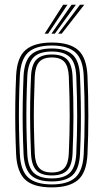

<svg xmlns="http://www.w3.org/2000/svg" viewBox="-20 -788 439 815"><path d="M200 7.4Q121.8 7.4 86.9 -25.4Q52 -58.3 48.4 -133.1Q46.1 -186.2 45.1 -240.2Q44.2 -294.2 44.9 -350.5Q45.7 -406.8 48.4 -466.6Q52.1 -544.7 88.9 -576.1Q125.7 -607.4 200 -607.4Q276.2 -607.4 312 -575.2Q347.8 -543 351.3 -466.2Q354.9 -381.5 355 -296.9Q355.1 -212.3 351.3 -133.1Q347.5 -55 310.7 -23.8Q273.8 7.4 200 7.4ZM200 -5.2Q267.7 -5.2 299.9 -34.6Q332 -63.9 335.4 -134Q339 -207.9 339.3 -291Q339.5 -374.1 335.4 -465.8Q332.3 -536.2 300 -565.5Q267.7 -594.8 200 -594.8Q131.6 -594.8 99.6 -565.3Q67.6 -535.8 64.2 -465.8Q61.5 -404.1 60.6 -348.1Q59.8 -292.2 60.8 -239.5Q61.8 -186.8 64.2 -133.9Q67.3 -64.6 99.3 -34.9Q131.3 -5.2 200 -5.2ZM200 -17.8Q138.3 -17.8 110.7 -45.2Q83 -72.6 80 -134.8Q77.5 -189.3 76.6 -242.1Q75.6 -295 76.5 -349.8Q77.4 -404.6 80 -464.9Q83.1 -529 111.7 -555.6Q140.3 -582.2 200 -582.2Q259.4 -582.2 288.1 -555.8Q316.8 -529.5 319.6 -465.2Q322.1 -408.8 322.9 -354.3Q323.8 -299.8 323.1 -245.4Q322.3 -191 319.6 -134.8Q316.7 -71 288.1 -44.4Q259.4 -17.8 200 -17.8ZM200 -30.7Q252.9 -30.7 277 -55.1Q301 -79.5 303.8 -136Q307.5 -215.3 307.6 -293.5Q307.7 -371.8 303.8 -464Q301.3 -522.6 276.1 -545.9Q250.8 -569.3 200 -569.3Q146.4 -569.3 122.5 -544.6Q98.6 -519.9 95.8 -463.8Q93.4 -407.1 92.4 -353.9Q91.5 -300.7 92.3 -247.1Q93.2 -193.4 95.8 -135.1Q98.6 -78.3 123.2 -54.5Q147.9 -30.7 200 -30.7ZM200 -43.3Q155.2 -43.3 134.5 -64.8Q113.9 -86.3 111.7 -135.3Q109.3 -192.8 108.3 -245.6Q107.3 -298.5 108.1 -351.8Q109 -405.2 111.7 -463.4Q113.9 -514.5 135.1 -535.6Q156.4 -556.7 200 -556.7Q244.7 -556.7 265.3 -535.1Q285.8 -513.6 288 -463.3Q292.1 -369.2 291.8 -290.8Q291.4 -212.5 288 -136.5Q285.7 -86 264.9 -64.6Q244.1 -43.3 200 -43.3ZM200 -55.9Q236.6 -55.9 253.4 -74.8Q270.2 -93.7 272.1 -136.9Q275.7 -217.8 275.9 -293.3Q276.1 -368.9 272.1 -462.7Q270.3 -505.5 253.8 -524.8Q237.3 -544.1 200 -544.1Q163.1 -544.1 146.4 -525Q129.6 -506 127.5 -463.2Q125.1 -404.8 124.1 -352.2Q123.1 -299.5 124 -246.9Q124.9 -194.3 127.5 -135.8Q129.6 -93.6 146.5 -74.8Q163.4 -55.9 200 -55.9ZM169.4 -645 248.1 -767.8H266.3L184.2 -645ZM227 -645 319.5 -767.8H337.7L241.8 -645ZM198.3 -645 283.8 -767.8H302L212.8 -645Z"/></svg>

Font: Big Shoulders Inline Text Thin
Style: Regular
Weight: 100
Designer: Patric King
Foundry: XO Type Co
Version: Version 2.002